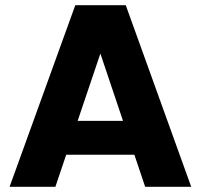

<svg xmlns="http://www.w3.org/2000/svg" viewBox="-20 -722 776 742"><path d="M466 -702 719 0H541L335 -613H401L194 0H17L271 -702ZM168 -255H552L595 -124H126Z"/></svg>

Font: Parkinsans Light
Style: Bold
Weight: 700
Version: Version 1.000